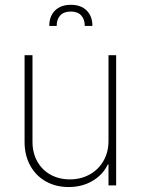

<svg xmlns="http://www.w3.org/2000/svg" viewBox="-20 -755 574 782"><path d="M421.9 -530.3H453.1V0H421.9V-85H418.9Q399.4 -43.5 356.9 -18.3Q314.5 6.8 259.8 6.8Q207.5 6.8 166.7 -16.1Q126 -39.1 103 -80.8Q80.1 -122.6 80.1 -176.8V-530.3H112.3V-177.7Q112.3 -132.8 131.6 -97.9Q150.9 -63 185.5 -43.7Q220.2 -24.4 264.6 -24.4Q308.6 -24.4 344.5 -43.9Q380.4 -63.5 401.1 -99.1Q421.9 -134.8 421.9 -180.7ZM268.6 -735.4Q309.6 -735.4 333 -712.2Q356.4 -689 356.4 -649.4H325.2Q325.2 -676.8 310.5 -692.4Q295.9 -708 268.6 -708Q240.2 -708 225.6 -692.4Q210.9 -676.8 210.9 -649.4H180.7Q180.7 -689 204.1 -712.2Q227.5 -735.4 268.6 -735.4Z"/></svg>

Font: Pretendard JP Thin
Style: Regular
Weight: 100
Designer: Base glyphs from Inter by Rasmus Andersson; Hangeul glyphs from Noto Sans CJK(Source Han Sans) by Jang Soo-young and Kan
Foundry: Kil Hyung-jin
Version: Version 1.309